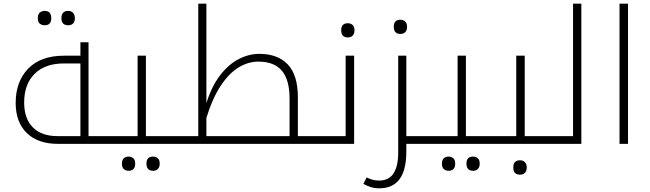

<svg xmlns="http://www.w3.org/2000/svg" viewBox="-20 -780 3525 1041"><path d="M222 -643Q208 -643 196.5 -651Q185 -659 185 -681Q185 -704 196.5 -712.5Q208 -721 222 -721Q258 -721 258 -681Q258 -643 222 -643ZM350 -643Q313 -643 313 -681Q313 -721 350 -721Q367 -721 376.5 -710Q386 -699 386 -681Q386 -664 377 -653.5Q368 -643 350 -643Z M294 0Q186 0 125.5 -58.5Q65 -117 65 -222Q65 -338 133 -408Q201 -478 327 -478H416V-551H460V-42H567Q572 -42 572 -38V-5Q572 0 567 0ZM416 -42V-436H327Q224 -436 167.5 -379.5Q111 -323 111 -224Q111 -137 158 -89.5Q205 -42 292 -42Z M677 146Q662 146 651.5 137Q641 128 641 107Q641 87 651.5 78Q662 69 677 69Q692 69 702.5 78Q713 87 713 107Q713 128 703 137Q693 146 677 146ZM810 146Q774 146 774 107Q774 69 810 69Q826 69 836 78.5Q846 88 846 107Q846 126 836 136Q826 146 810 146Z M557 0Q552 0 552 -5V-38Q552 -42 557 -42H726V-478H771V-42H923Q928 -42 928 -38V-5Q928 0 923 0Z M913 0Q908 0 908 -5V-38Q908 -42 913 -42H1055V-760H1099V-221Q1128 -313 1173.5 -372Q1219 -431 1274 -459.5Q1329 -488 1386 -488Q1486 -488 1540.5 -430.5Q1595 -373 1595 -252V-42H1724Q1729 -42 1729 -38V-5Q1729 0 1724 0ZM1550 -42V-244Q1550 -348 1508 -397Q1466 -446 1381 -446Q1326 -446 1274.5 -415Q1223 -384 1178 -317Q1133 -250 1099 -141V-42Z M1866 -577Q1830 -577 1830 -616Q1830 -654 1866 -654Q1881 -654 1891.5 -645Q1902 -636 1902 -616Q1902 -596 1892 -586.5Q1882 -577 1866 -577Z M1714 0Q1709 0 1709 -5V-38Q1709 -42 1714 -42H1854V-478H1900V0Z M2151 -596Q2115 -596 2115 -635Q2115 -673 2151 -673Q2166 -673 2176.5 -664Q2187 -655 2187 -635Q2187 -615 2177 -605.5Q2167 -596 2151 -596Z M2183 0V43Q2183 241 2036 241Q2011 241 1990.5 234.5Q1970 228 1950 217L1968 182Q1982 189 1998 194Q2014 199 2035 199Q2089 199 2114 159.5Q2139 120 2139 48V-478H2183V-42H2302Q2307 -42 2307 -38V-5Q2307 0 2302 0Z M2412 146Q2397 146 2386.5 137Q2376 128 2376 107Q2376 87 2386.5 78Q2397 69 2412 69Q2427 69 2437.5 78Q2448 87 2448 107Q2448 128 2438 137Q2428 146 2412 146ZM2545 146Q2509 146 2509 107Q2509 69 2545 69Q2561 69 2571 78.5Q2581 88 2581 107Q2581 126 2571 136Q2561 146 2545 146Z M2292 0Q2287 0 2287 -5V-38Q2287 -42 2292 -42H2461V-478H2506V-42H2658Q2663 -42 2663 -38V-5Q2663 0 2658 0Z M2799 167Q2763 167 2763 128Q2763 89 2799 89Q2817 89 2826.5 100Q2836 111 2836 128Q2836 145 2827 156Q2818 167 2799 167Z M2648 0Q2643 0 2643 -5V-38Q2643 -42 2648 -42H2779V-478H2825V-42H2950Q2955 -42 2955 -38V-5Q2955 0 2950 0Z M2940 0Q2935 0 2935 -5V-38Q2935 -42 2940 -42H3087V-760H3132V0Z M3339 -760H3385V0H3339Z"/></svg>

Font: Noto Kufi Arabic ExtraLight
Style: Regular
Weight: 200
Designer: Monotype Design Team, David Williams, Khaled Hosny
Foundry: Google LLC
Version: Version 2.109; ttfautohint (v1.8.4.7-5d5b)